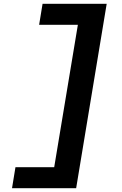

<svg xmlns="http://www.w3.org/2000/svg" viewBox="-20 -843 640 1006"><path d="M43 143 61 33H264L388 -713H185L203 -823H539L379 143Z"/></svg>

Font: Iosevka XBd Ex Obl
Style: Regular
Weight: 800
Width: 7
Italic angle: -9°
Monospace: yes
Designer: Belleve Invis
Foundry: Belleve Invis
Version: Version 32.5.0; ttfautohint (v1.8.4)